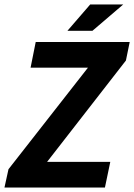

<svg xmlns="http://www.w3.org/2000/svg" viewBox="-25 -840 601 860"><path d="M13 -82 369 -537H112L135 -652H556L539 -569L186 -115H469L445 0H-5ZM379 -820H527L389 -702H277Z"/></svg>

Font: mr_Source Sans Pro
Style: Bold Italic
Weight: 700
Italic angle: -11°
Designer: Paul D. Hunt
Foundry: Adobe Systems Incorporated
Version: Version 1.036;July 10, 2024;FontCreator 11.5.0.2430 64-bit